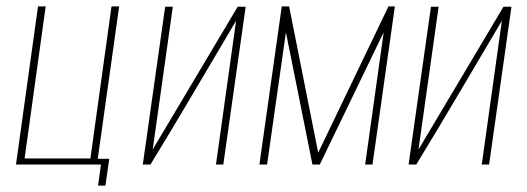

<svg xmlns="http://www.w3.org/2000/svg" viewBox="-20 -515 1650 601"><path d="M287 66 296 0H30L99 -495H123L57 -19H263L329 -495H353L286 -18H322L310 66Z M427 0 497 -494H521L458 -47L724 -494H749L679 0H656L719 -450Q652 -337 586 -225Q520 -113 451 0Z M792 0 862 -495H885L976 -37L1196 -495H1216L1146 0H1123L1181 -414L981 0H958L875 -414L816 0Z M1259 0 1329 -494H1353L1290 -47L1556 -494H1581L1511 0H1488L1551 -450Q1484 -337 1418 -225Q1352 -113 1283 0Z"/></svg>

Font: Alumni Sans Thin
Style: Italic
Weight: 100
Italic angle: -8°
Designer: Robert E. Leuschke
Foundry: Robert E. Leuschke
Version: Version 1.016